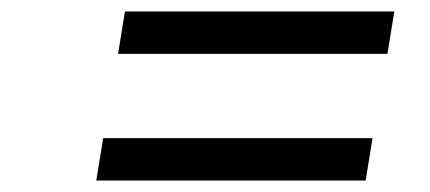

<svg xmlns="http://www.w3.org/2000/svg" viewBox="-20 -481 750 335"><path d="M198 -461H668L656 -387H186ZM160 -240H630L618 -166H148Z"/></svg>

Font: Be Vietnam
Style: Italic
Weight: 400
Italic angle: -9.33299°
Designer: Gabriel Lam
Foundry: TypeRant
Version: Version 3.000